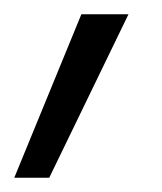

<svg xmlns="http://www.w3.org/2000/svg" viewBox="-22 -120 227 269"><path d="M47 129 158 -100H92L-2 129Z"/></svg>

Font: Titillium Web
Style: Light Italic
Weight: 300
Italic angle: -13°
Version: Version 1.001;PS 57.000;hotconv 1.0.70;makeotf.lib2.5.55311